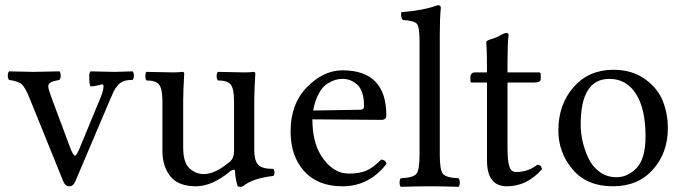

<svg xmlns="http://www.w3.org/2000/svg" viewBox="-20 -718 2614 740"><path d="M329 -385Q324 -390 324 -426Q324 -438 329 -443Q340 -443 372 -442Q404 -441 421 -441Q435 -441 458.5 -442Q482 -443 491 -443Q496 -438 496 -426Q496 -415 491 -410Q471 -410 457.5 -405.5Q444 -401 433.5 -388.5Q423 -376 419 -367.5Q415 -359 405 -336L272 -23Q263 0 248 0Q231 0 223 -21L95 -337Q79 -378 65.5 -391.5Q52 -405 15 -410Q10 -415 10 -426Q10 -438 15 -443Q30 -443 60.5 -442Q91 -441 108 -441Q124 -441 158 -442Q192 -443 209 -443Q214 -438 214 -426Q214 -415 209 -410Q185 -406 175.5 -400.5Q166 -395 166 -385Q166 -376 178 -343L250 -150Q262 -118 269 -118Q275 -118 287 -147L368 -343Q379 -370 379 -385Q379 -393 374 -393Q372 -393 357 -389Q342 -385 329 -385Z M736 0Q667 0 636.5 -38.5Q606 -77 606 -136V-328Q606 -376 593 -392Q580 -408 544 -408Q540 -414 540 -424Q540 -435 544 -441Q561 -441 595.5 -440Q630 -439 646 -439Q670 -439 682 -441Q690 -441 690 -435Q686 -362 686 -332V-150Q686 -91 710.5 -69Q735 -47 766 -47Q809 -47 866 -95Q882 -109 882 -134V-327Q882 -376 869.5 -392Q857 -408 820 -408Q815 -412 815 -424Q815 -437 820 -441Q837 -441 871.5 -440Q906 -439 922 -439Q948 -439 956 -441Q964 -441 964 -435Q960 -362 960 -332V-140Q960 -100 974.5 -83.5Q989 -67 1034 -67Q1038 -61 1038 -53Q1038 -46 1034 -40Q954 -31 916 0Q912 2 906 2Q900 2 896 0Q886 -33 886 -59Q885 -64 880 -63.5Q875 -63 870 -60Q798 0 736 0Z M1187 -292 1368 -295Q1383 -295 1383 -309Q1383 -366 1358.5 -390Q1334 -414 1300 -414Q1287 -414 1274 -410.5Q1261 -407 1242.5 -396Q1224 -385 1209 -358Q1194 -331 1187 -292ZM1300 0Q1205 0 1152.5 -58Q1100 -116 1100 -212Q1100 -318 1163.5 -382.5Q1227 -447 1300 -447Q1469 -447 1469 -273Q1469 -256 1450 -256L1184 -258Q1184 -174 1216 -121Q1260 -49 1325 -49Q1367 -49 1393.5 -61Q1420 -73 1449 -103Q1466 -102 1470 -87Q1403 0 1300 0Z M1597 -122V-559Q1597 -614 1587 -626Q1577 -638 1533 -641Q1526 -647 1526 -663Q1526 -669 1527 -671Q1614 -678 1667 -698Q1679 -698 1679 -688Q1675 -648 1675 -583V-122Q1675 -62 1687.5 -47.5Q1700 -33 1747 -31Q1752 -27 1752 -14Q1752 -2 1747 2Q1683 0 1637 0Q1593 0 1525 2Q1520 -2 1520 -14Q1520 -27 1525 -31Q1572 -33 1584.5 -47.5Q1597 -62 1597 -122Z M1811 -439H1857Q1857 -477 1856.5 -502Q1856 -527 1855.5 -534.5Q1855 -542 1854.5 -547Q1854 -552 1854 -555Q1854 -562 1876 -568Q1896 -574 1910 -583Q1924 -591 1932 -591Q1940 -591 1940 -583Q1936 -543 1936 -478V-439H2056Q2064 -439 2064 -433V-413Q2064 -400 2040 -400H1936V-147Q1936 -98 1943 -76.5Q1950 -55 1969 -55Q2015 -55 2051 -83Q2066 -83 2069 -66Q2011 0 1934 0Q1857 0 1857 -99V-400H1798Q1793 -400 1793 -406V-419Q1793 -439 1811 -439Z M2554 -224Q2554 -129 2496.5 -64.5Q2439 0 2342 0Q2242 0 2187 -65Q2132 -130 2132 -215Q2132 -315 2190.5 -382Q2249 -449 2344 -449Q2416 -449 2465.5 -413.5Q2515 -378 2534.5 -329Q2554 -280 2554 -224ZM2329 -414Q2218 -414 2218 -238Q2218 -206 2225.5 -173Q2233 -140 2248 -108Q2263 -76 2291 -55.5Q2319 -35 2356 -35Q2400 -35 2434 -71Q2468 -107 2468 -192Q2468 -299 2431 -356.5Q2394 -414 2329 -414Z"/></svg>

Font: Ponomar Unicode TT
Style: Regular
Weight: 400
Designer: Vladislav V. Dorosh, Yuri A.W. Shardt, Nikita Simmons, Aleksandr Andreev
Foundry: Ponomar Project
Version: 1.1